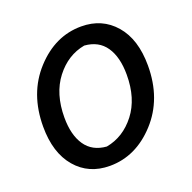

<svg xmlns="http://www.w3.org/2000/svg" viewBox="-114 -701 857 857"><g transform="rotate(-20 314.5 -272.5)"><path d="M267 42Q167 42 106.5 -29Q46 -100 46 -224Q46 -382 140 -484.5Q234 -587 358 -587Q457 -587 518 -516.5Q579 -446 579 -321Q579 -163 485 -60.5Q391 42 267 42ZM283 -44Q365 -59 420.5 -130.5Q476 -202 476 -315Q476 -399 442.5 -448Q409 -497 342 -502Q260 -487 204.5 -415Q149 -343 149 -230Q149 -147 182.5 -98Q216 -49 283 -44Z"/></g></svg>

Font: Lemonada Light
Style: Regular
Weight: 300
Designer: Mohamed Gaber (Arabic), Eduardo Tunni (Latin)
Foundry: Kief Type Foundry
Version: Version 4.004